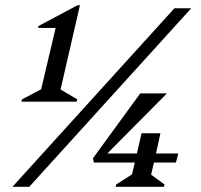

<svg xmlns="http://www.w3.org/2000/svg" viewBox="-20 -722 776 742"><path d="M63 -329 65 -338 139 -377 195 -614H128V-621L280 -702H289L214 -376L279 -338L276 -329ZM28 0 654 -690H719L93 0ZM343 -94 339 -110 522 -361H625L395 -129H509L527 -207H600L583 -129H669L660 -94H575L564 -47L616 -9L613 0H427L429 -9L490 -48L501 -94Z"/></svg>

Font: Platypi
Style: Italic
Weight: 400
Italic angle: -13°
Designer: David Sargent
Foundry: Bolt Cutter Type
Version: Version 1.200; ttfautohint (v1.8.4.7-5d5b)